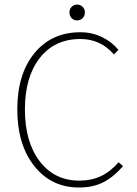

<svg xmlns="http://www.w3.org/2000/svg" viewBox="-20 -814 602 846"><path d="M328.1 12.2Q206.1 12.2 131.1 -82.3Q56.2 -176.8 56.2 -332Q56.2 -487.8 131.8 -579.8Q207.5 -671.9 334 -671.9Q386.7 -671.9 430.4 -650.1Q474.1 -628.4 502 -594.2L481.9 -574.2Q423.3 -642.1 334 -642.1Q220.7 -642.1 155.3 -558.6Q89.8 -475.1 89.8 -332Q89.8 -189 154.8 -103.5Q219.7 -18.1 330.1 -18.1Q382.3 -18.1 424.1 -37.6Q465.8 -57.1 502.9 -99.1L522 -82Q481.9 -35.2 436.3 -11.5Q390.6 12.2 328.1 12.2ZM286.1 -759.8Q286.1 -774.4 296.1 -784.2Q306.2 -793.9 319.8 -793.9Q333.5 -793.9 343.8 -784.2Q354 -774.4 354 -759.8Q354 -743.7 344 -733.9Q334 -724.1 319.8 -724.1Q305.7 -724.1 295.9 -733.9Q286.1 -743.7 286.1 -759.8Z"/></svg>

Font: Source Sans 3 ExtraLight
Style: Regular
Weight: 200
Designer: Paul D. Hunt
Foundry: Adobe
Version: Version 3.052;hotconv 1.1.0;makeotfexe 2.6.0